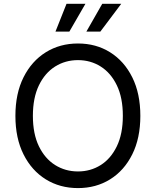

<svg xmlns="http://www.w3.org/2000/svg" viewBox="-20 -962 805 992"><path d="M382.8 9.8Q289.6 9.8 216.6 -35.4Q143.6 -80.6 101.6 -164.3Q59.6 -248 59.6 -363.3Q59.6 -479 101.6 -562.7Q143.6 -646.5 216.6 -691.9Q289.6 -737.3 382.8 -737.3Q476.1 -737.3 548.8 -691.9Q621.6 -646.5 663.3 -562.7Q705.1 -479 705.1 -363.3Q705.1 -248 663.3 -164.3Q621.6 -80.6 548.8 -35.4Q476.1 9.8 382.8 9.8ZM382.8 -76.2Q447.8 -76.2 500.2 -109.1Q552.7 -142.1 583.7 -206.3Q614.7 -270.5 614.7 -363.3Q614.7 -457 583.7 -521.2Q552.7 -585.4 500.2 -618.4Q447.8 -651.4 382.8 -651.4Q317.4 -651.4 264.6 -618.2Q211.9 -585 180.9 -520.8Q149.9 -456.5 149.9 -363.3Q149.9 -270.5 180.9 -206.5Q211.9 -142.6 264.6 -109.4Q317.4 -76.2 382.8 -76.2ZM498.5 -798.8H426.3L508.3 -942.4H606.4ZM338.4 -798.8H266.6L323.7 -942.4H421.4Z"/></svg>

Font: Inter-Regular
Style: Regular
Weight: 400
Designer: Rasmus Andersson
Foundry: rsms
Version: Version 4.000;git-a52131595